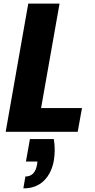

<svg xmlns="http://www.w3.org/2000/svg" viewBox="-20 -722 519 1052"><path d="M144 40H274.9Q284.7 99.1 274.9 158.2Q262.2 228 219.7 269Q177.2 310.1 107.9 310.1L119.1 245.1Q171.9 245.1 183.1 179.2L185.1 163.1H122.1ZM134.8 -702.1H306.2L205.1 -129.9H429.2L405.8 0H11.2Z"/></svg>

Font: Poppins
Style: Bold Italic
Weight: 700
Italic angle: -10°
Designer: Ninad Kale (Devanagari), Jonny Pinhorn (Latin)
Foundry: Indian Type Foundry
Version: Version 3.200;PS 1.000;hotconv 16.6.54;makeotf.lib2.5.65590